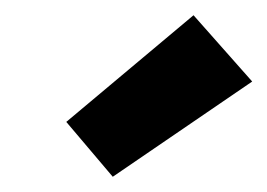

<svg xmlns="http://www.w3.org/2000/svg" viewBox="-20 -801 351 252"><path d="M128 -569 67 -641 234 -781 311 -694Z"/></svg>

Font: DM Sans 9pt
Style: Bold Italic
Weight: 700
Italic angle: -10°
Version: Version 4.004;gftools[0.9.30]